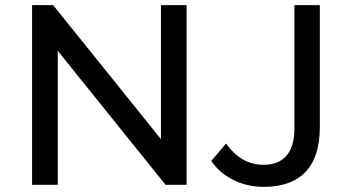

<svg xmlns="http://www.w3.org/2000/svg" viewBox="-20 -720 1365 748"><path d="M707 -700V0H625L205 -522V0H105V-700H187L607 -178V-700ZM803 -93 861 -161Q919 -78 1007 -78Q1066 -78 1096.5 -114Q1127 -150 1127 -220V-613V-700H1226V-225Q1226 -109 1170.5 -50.5Q1115 8 1007 8Q944 8 890 -18.5Q836 -45 803 -93Z"/></svg>

Font: Idrija
Style: Regular
Weight: 500
Designer: Julieta Ulanovsky
Foundry: Julieta Ulanovsky
Version: Version 7.200